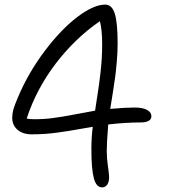

<svg xmlns="http://www.w3.org/2000/svg" viewBox="-20 -768 740 836"><path d="M424.8 47.9Q399.4 47.9 388.7 8.5Q377.9 -30.8 377.9 -120.1Q377.9 -167.5 383.8 -215.8Q368.2 -213.4 332 -207Q295.9 -200.7 276.9 -197.5Q257.8 -194.3 228.3 -190.4Q198.7 -186.5 172.1 -184.8Q145.5 -183.1 118.2 -183.1Q79.6 -183.1 56.4 -202.9Q33.2 -222.7 33.2 -254.9Q33.2 -272.9 38.1 -290.8Q43 -308.6 57.1 -341.8Q102.5 -450.2 174.3 -545.4Q246.1 -640.6 317.1 -694.3Q388.2 -748 438 -748Q467.8 -748 480 -708Q492.2 -668 492.2 -578.1Q492.2 -541.5 488.5 -499.5Q484.9 -457.5 481.9 -435.5Q479 -413.6 470.5 -359.4Q461.9 -305.2 460 -293.9Q526.4 -299.8 565.9 -299.8Q600.6 -299.8 619.9 -289.6Q639.2 -279.3 639.2 -262.2Q639.2 -234.9 591.8 -234.9Q528.3 -234.9 451.2 -226.1Q444.8 -145.5 444.8 -110.8Q444.8 -78.6 450 -43.7Q455.1 -8.8 455.1 3.9Q455.1 24.4 446.8 36.1Q438.5 47.9 424.8 47.9ZM424.8 -575.2Q424.8 -638.7 415 -675.8Q307.1 -601.6 222.9 -491.5Q138.7 -381.3 96.2 -252Q107.4 -249 125 -249Q166 -248.5 205.8 -253.4Q245.6 -258.3 308.3 -270.3Q371.1 -282.2 394 -286.1Q395.5 -296.9 401.9 -338.1Q408.2 -379.4 410.9 -397.9Q413.6 -416.5 417.5 -450.9Q421.4 -485.4 423.1 -515.1Q424.8 -544.9 424.8 -575.2Z"/></svg>

Font: Shantell Sans Irregular Bouncy
Style: Regular
Weight: 300
Designer: Stephen Nixon, Anya Danilova, Shantell Martin
Foundry: Arrow Type
Version: Version 1.006;[9816181b4]